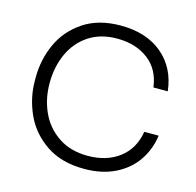

<svg xmlns="http://www.w3.org/2000/svg" viewBox="-110 -863 1014 994"><g transform="rotate(15 397.0 -366.0)"><path d="M61 -357V-376Q61 -471 99.5 -556Q138 -641 218.5 -695Q299 -749 418 -749Q556 -749 641 -677.5Q726 -606 740 -483H663Q651 -578 584 -628.5Q517 -679 418 -679Q329 -679 266 -637.5Q203 -596 170.5 -524.5Q138 -453 138 -366Q138 -282 170.5 -211Q203 -140 268 -96.5Q333 -53 425 -53Q526 -53 593.5 -104Q661 -155 677 -249H754Q743 -172 701.5 -112Q660 -52 589.5 -17.5Q519 17 425 17Q302 17 220 -39Q138 -95 99.5 -181Q61 -267 61 -357Z"/></g></svg>

Font: Sora-SIA Light
Style: Regular
Weight: 300
Designer: Jonathan Barnbrook, Julián Moncada
Foundry: Barnbrook Fonts
Version: Version 2.000